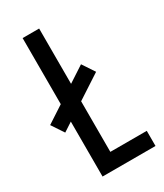

<svg xmlns="http://www.w3.org/2000/svg" viewBox="-195 -856 800 934"><g transform="rotate(-30 204.5 -389.0)"><path d="M94.7 0V-777.8H187.5V-85H392.1V0ZM44.4 -275.9 -1 -344.2 276.9 -525.4 322.3 -457Z"/></g></svg>

Font: Voltaire
Style: Regular
Weight: 400
Designer: Yvonne Schüttler, Eben Sorkin, Emma Marichal
Foundry: Sorkin Type Co.
Version: Version 1.010; ttfautohint (v1.8.4.7-5d5b)